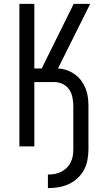

<svg xmlns="http://www.w3.org/2000/svg" viewBox="-20 -755 540 990"><path d="M227 215V145Q245 145 262 142Q279 139 295 131Q311 123 323.5 111Q336 99 344 83Q352 67 355 50Q358 33 358 15V-208Q358 -230 353.5 -253Q349 -276 336 -294.5Q323 -313 302 -322.5Q281 -332 258 -332H157V0H80V-735H157V-402H195L360 -735H445L279 -402Q303 -401 325 -393Q347 -385 366 -371.5Q385 -358 399 -339Q413 -320 421.5 -298.5Q430 -277 433 -254Q436 -231 436 -208V15Q436 42 431 69.5Q426 97 413 121Q400 145 379.5 164Q359 183 334 194.5Q309 206 282 210.5Q255 215 227 215Z"/></svg>

Font: Iosevka Curly
Style: Regular
Weight: 400
Monospace: yes
Designer: Belleve Invis
Foundry: Belleve Invis
Version: Version 22.1.2; ttfautohint (v1.8.4)